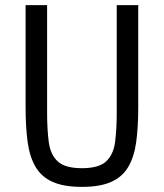

<svg xmlns="http://www.w3.org/2000/svg" viewBox="-20 -718 640 750"><path d="M164 -698V-279Q164 -212 170.5 -163Q177 -114 205.5 -87.5Q234 -61 300 -61Q366 -61 394.5 -87.5Q423 -114 429.5 -163Q436 -212 436 -279V-698H520V-299Q520 -221 512 -163Q504 -105 481 -66Q458 -27 414.5 -7.5Q371 12 300 12Q229 12 185.5 -7.5Q142 -27 119 -66Q96 -105 88 -163Q80 -221 80 -299V-698Z"/></svg>

Font: Lilex
Style: Regular
Weight: 400
Monospace: yes
Designer: Mike Abbink, Paul van der Laan, Pieter van Rosmalen, Mikhael Khrustik
Foundry: Mikhael Khrustik
Version: Version 2.510